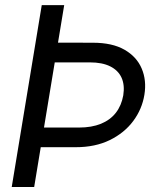

<svg xmlns="http://www.w3.org/2000/svg" viewBox="-20 -748 647 768"><path d="M147 -727.5H236.8L116.7 0H26.9ZM164.1 -577.6 351.6 -577.1Q429.2 -577.1 478 -549.1Q526.9 -521 546.9 -473.6Q566.9 -426.3 557.6 -369.1Q548.3 -311.5 512.9 -263.9Q477.5 -216.3 419.2 -187.7Q360.8 -159.2 283.2 -159.2H95.7L108.4 -237.8H295.9Q346.7 -237.8 383.8 -252.9Q420.9 -268.1 443.4 -296.9Q465.8 -325.7 473.1 -366.7Q479.5 -407.7 466.3 -437Q453.1 -466.3 421.1 -482.4Q389.2 -498.5 338.9 -498.5H151.4Z"/></svg>

Font: Inter 28pt
Style: Italic
Weight: 400
Italic angle: -9.3988°
Designer: Rasmus Andersson
Foundry: rsms
Version: Version 4.001;git-66647c0bb